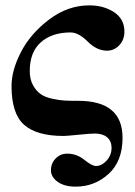

<svg xmlns="http://www.w3.org/2000/svg" viewBox="-20 -493 504 716"><path d="M396 58Q396 33 379.5 19Q363 5 334 5Q317 5 272.5 9.5Q228 14 217 14Q117 14 70 -27.5Q23 -69 23 -172Q23 -231 58.5 -299.5Q94 -368 163.5 -420.5Q233 -473 313 -473Q367 -473 405.5 -447.5Q444 -422 444 -375Q444 -345 425 -324.5Q406 -304 379 -304Q341 -304 307 -338Q273 -372 243 -372Q174 -372 132.5 -335.5Q91 -299 91 -228Q91 -197 103 -175.5Q115 -154 131 -142.5Q147 -131 174 -125Q201 -119 221 -118Q241 -117 272 -117Q437 -117 437 21Q437 108 385 155.5Q333 203 262 203Q220 203 195 185Q170 167 170 142Q170 116 187.5 98Q205 80 231 80Q266 80 294.5 103Q323 126 338 126Q359 126 377.5 106Q396 86 396 58Z"/></svg>

Font: STIX MathJax Main
Style: Bold
Weight: 700
Designer: MicroPress Inc., with final additions and corrections provided by Coen Hoffman, Elsevier (retired)
Version: Version 1.1.1